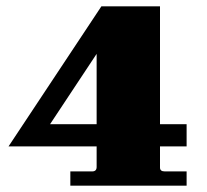

<svg xmlns="http://www.w3.org/2000/svg" viewBox="-20 -586 652 606"><path d="M202 0V-45H271Q285 -45 285 -59V-124H7L300 -566H485V-194H569V-124H485V-57Q485 -45 500 -45H569V0ZM138 -194H285V-416Z"/></svg>

Font: Arapey Black
Style: Regular
Weight: 900
Designer: Eduardo Rodriguez Tunni
Foundry: Eduardo Rodriguez Tunni
Version: Version 4.000